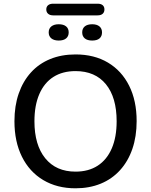

<svg xmlns="http://www.w3.org/2000/svg" viewBox="-20 -1008 815 1037"><path d="M388 9Q288 9 213.5 -35.5Q139 -80 98.5 -161.5Q58 -243 58 -353Q58 -436 81 -502.5Q104 -569 147 -616.5Q190 -664 251 -689Q312 -714 388 -714Q489 -714 563 -670Q637 -626 677.5 -545Q718 -464 718 -354Q718 -271 695 -204Q672 -137 628.5 -89Q585 -41 524 -16Q463 9 388 9ZM388 -81Q458 -81 507.5 -113Q557 -145 583.5 -206Q610 -267 610 -353Q610 -482 552 -553Q494 -624 388 -624Q318 -624 268.5 -592.5Q219 -561 192.5 -500Q166 -439 166 -353Q166 -225 224.5 -153Q283 -81 388 -81ZM267 -925Q250 -925 240 -933.5Q230 -942 230 -957Q230 -972 240 -980Q250 -988 267 -988H507Q525 -988 534.5 -980Q544 -972 544 -957Q544 -942 534.5 -933.5Q525 -925 507 -925ZM297 -789Q272 -789 257.5 -800.5Q243 -812 243 -833Q243 -854 257.5 -865.5Q272 -877 297 -877Q323 -877 337 -865.5Q351 -854 351 -833Q351 -812 337 -800.5Q323 -789 297 -789ZM478 -789Q452 -789 438 -800.5Q424 -812 424 -833Q424 -854 438 -865.5Q452 -877 478 -877Q503 -877 517 -865.5Q531 -854 531 -833Q531 -812 517.5 -800.5Q504 -789 478 -789Z"/></svg>

Font: Nunito ExtraLight SemiBold
Style: Regular
Weight: 600
Version: Version 3.602